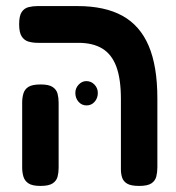

<svg xmlns="http://www.w3.org/2000/svg" viewBox="-20 -603 579 632"><path d="M438 9Q411 9 398.5 1.5Q386 -6 382 -18.5Q378 -31 378 -45V-277Q378 -343 363 -383.5Q348 -424 317 -443Q286 -462 238 -462H105Q88 -462 74 -466Q60 -470 51.5 -483Q43 -496 43 -523Q43 -551 51.5 -563.5Q60 -576 74 -579.5Q88 -583 104 -583H235Q325 -583 383 -551Q441 -519 469.5 -452Q498 -385 498 -279V-52Q498 -36 494.5 -22Q491 -8 478.5 0.5Q466 9 438 9ZM113 9Q86 9 73.5 0.5Q61 -8 57 -22Q53 -36 53 -51V-266Q53 -281 57 -295Q61 -309 73.5 -317Q86 -325 114 -325Q141 -325 153.5 -316.5Q166 -308 169.5 -294.5Q173 -281 173 -265V-50Q173 -35 169.5 -21.5Q166 -8 153.5 0.5Q141 9 113 9ZM265 -256Q249 -256 238.5 -268Q228 -280 228 -297Q228 -313 239 -324.5Q250 -336 264 -336Q280 -336 291 -324.5Q302 -313 302 -297Q302 -280 291.5 -268Q281 -256 265 -256Z"/></svg>

Font: Fredoka SemiCondensed Medium
Style: Regular
Weight: 500
Width: 4
Designer: Ben Nathan
Foundry: Milena B. Brandão, Ben Nathan
Version: Version 2.001